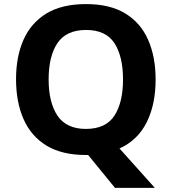

<svg xmlns="http://www.w3.org/2000/svg" viewBox="-20 -745 836 935"><path d="M737.8 -357.9Q737.8 -236.8 694.8 -150.4Q651.4 -62.5 562 -22L733.9 169.9H540L409.2 9.8H397.9Q281.7 9.8 206.1 -36.1Q130.4 -83 94.7 -165Q58.1 -248 58.1 -358.9Q58.1 -469.7 94.7 -551.8Q130.4 -632.8 206.5 -679.7Q282.2 -725.1 398.9 -725.1Q515.1 -725.1 589.8 -679.7Q665.5 -633.3 701.2 -551.3Q737.8 -468.8 737.8 -357.9ZM216.8 -357.9Q216.8 -247.1 259.8 -181.6Q303.7 -117.2 397.9 -117.2Q495.1 -117.2 537.1 -181.6Q579.1 -246.6 579.1 -357.9Q579.1 -470.2 537.1 -535.2Q495.1 -599.1 398.9 -599.1Q303.2 -599.1 259.8 -535.2Q216.8 -471.2 216.8 -357.9Z"/></svg>

Font: Droid Sans Thai
Style: Bold
Weight: 700
Designer: Steve Matteson
Foundry: Ascender Corporation
Version: Version 1.00